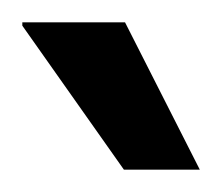

<svg xmlns="http://www.w3.org/2000/svg" viewBox="-20 -743 199 172"><path d="M159 -591H91L0 -720V-723H92Z"/></svg>

Font: Archivo Condensed Medium
Style: Regular
Weight: 500
Width: 3
Designer: Hector Gatti
Foundry: Omnibus-Type
Version: Version 2.001